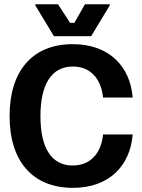

<svg xmlns="http://www.w3.org/2000/svg" viewBox="-20 -870 665 902"><path d="M408.3 -700 495.8 -845V-850H379.2L329.2 -762.5H309.2L252.5 -850H145.8V-845L233.3 -700ZM322.5 12.5C493.3 12.5 591.7 -91.7 603.3 -238.3H464.2C455.8 -150.8 405 -92.5 321.7 -92.5C225 -92.5 170 -170 170 -324.2C170 -473.3 221.7 -557.5 322.5 -557.5C402.5 -557.5 455 -502.5 464.2 -411.7H603.3C591.7 -558.3 492.5 -662.5 321.7 -662.5C130.8 -662.5 25 -535 25 -325C25 -112.5 133.3 12.5 322.5 12.5Z"/></svg>

Font: Familjen Grotesk
Style: Bold
Weight: 700
Designer: Anders Wikstroem, Jonas Baeckman, Matilda Gysing, Kristian Moeller
Foundry: Familjen STHLM AB
Version: Version 2.000